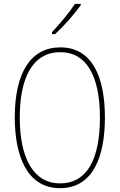

<svg xmlns="http://www.w3.org/2000/svg" viewBox="-20 -971 624 1001"><path d="M401 -944V-951H371C338 -901 296 -852 251 -803V-793H267C310 -832 367 -896 401 -944ZM527 -358C527 -576 457 -724 295 -724C141 -724 57 -594 57 -358C57 -164 118 10 293 10C467 10 527 -158 527 -358ZM83 -358C83 -569 152 -699 295 -699C430 -699 501 -576 501 -358C501 -141 434 -15 293 -15C155 -15 83 -146 83 -358Z"/></svg>

Font: Noto Sans Khmer UI Condensed Thin
Style: Regular
Weight: 100
Width: 3
Designer: Danh Hong and the Monotype Design Team
Foundry: Monotype Imaging Inc.
Version: Version 2.002